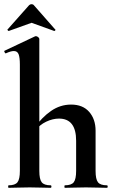

<svg xmlns="http://www.w3.org/2000/svg" viewBox="-20 -898 549 918"><path d="M21 0Q19 0 19 -6Q19 -12 21 -12Q52 -12 63.5 -26.5Q75 -41 75 -81V-589Q75 -623 69 -638.5Q63 -654 46 -654Q32 -654 8 -643Q5 -642 2 -648Q-1 -654 1 -655L147 -724Q149 -725 150 -725Q151 -725 152 -725Q157 -725 162.5 -720.5Q168 -716 168 -712V-81Q168 -41 179.5 -26.5Q191 -12 222 -12Q226 -12 226 -6Q226 0 222 0Q202 0 176.5 -1Q151 -2 122 -2Q93 -2 67 -1Q41 0 21 0ZM290 0Q288 0 288 -6Q288 -12 290 -12Q321 -12 332.5 -26.5Q344 -41 344 -81V-225Q344 -331 262 -331Q232 -331 200.5 -316Q169 -301 151 -275L145 -287Q180 -337 224 -367.5Q268 -398 320 -398Q376 -398 406.5 -363Q437 -328 437 -273V-81Q437 -41 448.5 -26.5Q460 -12 491 -12Q495 -12 495 -6Q495 0 491 0Q471 0 445.5 -1Q420 -2 391 -2Q362 -2 336 -1Q310 0 290 0ZM16 -757 119 -873Q124 -878 131 -878Q138 -878 142 -873L244 -757Q247 -756 244 -752.5Q241 -749 239 -750L131 -789L22 -750Q21 -749 17.5 -752.5Q14 -756 16 -757Z"/></svg>

Font: Cormorant Garamond Light
Style: Regular
Weight: 300
Designer: Christian Thalmann (Catharsis Fonts)
Foundry: Catharsis Fonts
Version: Version 4.001